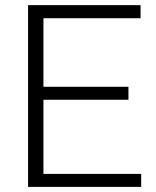

<svg xmlns="http://www.w3.org/2000/svg" viewBox="-20 -731 609 751"><path d="M482.4 -340.8H149.9V-50.8H532.2V0H89.8V-710.9H529.8V-659.7H149.9V-391.6H482.4Z"/></svg>

Font: Shabnam Thin FD
Style: Thin-FD
Weight: 100
Foundry: DejaVu fonts team - Redesigned by Saber Rastikerdar - Based on Vazir font
Version: Version 5.0.0